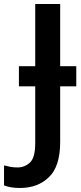

<svg xmlns="http://www.w3.org/2000/svg" viewBox="-90 -734 403 954"><path d="M9 200Q98 200 153.5 146Q209 92 209 -28V-305H289V-405H209V-714H85V-405H4V-305H85V-23Q85 50 58.5 74Q32 98 -3 98Q-22 98 -38.5 95Q-55 92 -70 88V187Q-39 200 9 200Z"/></svg>

Font: Noto Sans Display Medium
Style: Regular
Weight: 500
Designer: Monotype Design Team
Foundry: Monotype Imaging Inc.
Version: Version 1.900